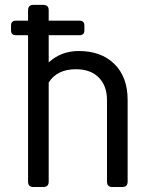

<svg xmlns="http://www.w3.org/2000/svg" viewBox="-20 -752 626 772"><path d="M114.7 0Q92.8 0 92.8 -21.5V-610.4H43.9Q24.4 -610.4 24.4 -629.9V-649.4Q24.4 -668.9 43.9 -668.9H92.8V-710.9Q92.8 -732.4 114.7 -732.4H153.8Q175.8 -732.4 175.8 -710.9V-668.9H299.8Q319.3 -668.9 319.3 -649.4V-629.9Q319.3 -610.4 299.8 -610.4H175.8V-501Q225.6 -546.9 296.9 -546.9Q386.2 -546.9 439 -495.6Q493.2 -442.9 493.2 -350.1V-21.5Q493.2 0 471.2 0H432.1Q410.2 0 410.2 -21.5V-350.1Q410.2 -405.8 377.9 -439.5Q345.2 -473.6 284.7 -473.6Q210 -473.6 175.8 -420.4V-21.5Q175.8 0 153.8 0Z"/></svg>

Font: Simply Mono
Style: Book
Weight: 400
Designer: Wojciech Kalinowski "wmk69" (wmk69@o2.pl)
Foundry: Wojciech Kalinowski "wmk69" (wmk69@o2.pl)
Version: Version 1.0.0